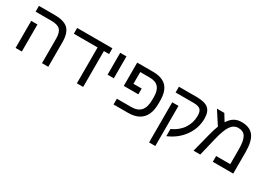

<svg xmlns="http://www.w3.org/2000/svg" viewBox="-6 -1407 3307 2392"><g transform="rotate(30 1647.5 -210.5)"><path d="M173.8 0H84V-389.2H173.8ZM554.2 0H463.9V-352.1Q463.9 -441.9 427.5 -479Q391.1 -516.1 301.8 -516.1H74.2V-599.1H303.2Q438 -599.1 496.1 -541.5Q554.2 -483.9 554.2 -351.1Z M1056.2 0H965.8V-516.1H624V-599.1H1130.9V-516.1H1056.2Z M1243.2 -599.1H1333V-284.2H1243.2Z M1881.8 -333Q1881.8 -425.3 1841.3 -470.7Q1800.8 -516.1 1713.9 -516.1H1579.1V-347.2H1697.8V-264.2H1487.8V-599.1H1714.8Q1845.7 -599.1 1909.4 -533.9Q1973.1 -468.8 1973.1 -331.1V-291Q1973.1 0 1697.8 0H1493.2V-83H1700.2Q1793 -83 1837.4 -134.5Q1881.8 -186 1881.8 -290Z M2202.6 -389.2V188H2112.8V-389.2ZM2087.9 -599.1H2340.8Q2461.4 -599.1 2512.2 -555.9Q2563 -512.7 2563 -413.1Q2563 -275.4 2481.2 -160.4Q2399.4 -45.4 2259.8 13.2V-89.8Q2361.8 -135.7 2416.7 -217.5Q2471.7 -299.3 2471.7 -400.9Q2471.7 -466.3 2443.1 -491.2Q2414.6 -516.1 2344.7 -516.1H2087.9Z M2987.8 -608.9Q3106 -608.9 3160.4 -536.9Q3214.8 -464.8 3214.8 -308.1V0H2920.9V-83H3124V-296.9Q3124 -416.5 3093.3 -470.7Q3062.5 -524.9 2988.8 -524.9Q2922.9 -524.9 2880.4 -465.1Q2837.9 -405.3 2801.8 -254.9L2740.7 0H2644L2710.9 -262.2Q2733.9 -353.5 2756.8 -411.1L2634.8 -599.1H2740.7L2801.8 -500Q2839.8 -557.6 2883.3 -583.3Q2926.8 -608.9 2987.8 -608.9Z"/></g></svg>

Font: Arial
Style: Regular
Weight: 400
Designer: Steve Matteson
Foundry: Ascender Corporation
Version: Version 2.00.3